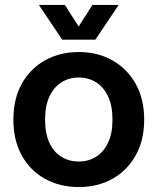

<svg xmlns="http://www.w3.org/2000/svg" viewBox="-20 -743 636 775"><path d="M298 12Q222 12 162 -21Q102 -54 68 -115.5Q34 -177 34 -260Q34 -344 68 -405Q102 -466 162 -499.5Q222 -533 298 -533Q374 -533 433.5 -499.5Q493 -466 527.5 -405Q562 -344 562 -260Q562 -177 527.5 -115.5Q493 -54 433.5 -21Q374 12 298 12ZM298 -91Q337 -91 367.5 -110Q398 -129 416 -166.5Q434 -204 434 -260Q434 -317 416 -354.5Q398 -392 367.5 -411Q337 -430 298 -430Q259 -430 228.5 -411Q198 -392 180 -354.5Q162 -317 162 -260Q162 -204 179.5 -166.5Q197 -129 228 -110Q259 -91 298 -91ZM231 -583 137 -723H242L323 -596H272L353 -723H459L365 -583Z"/></svg>

Font: TikTok Sans 24pt SemiBold
Style: Regular
Weight: 600
Version: Version 4.000